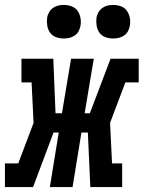

<svg xmlns="http://www.w3.org/2000/svg" viewBox="-54 -758 582 778"><path d="M-34 0V-96H20L82 -260L74 -424H33V-520H162L171 -299H197L234 -520H326L289 -299H310L394 -520H508V-424H454L392 -260L400 -96H441V0H312L302 -221H276L240 0H148L184 -221H163L80 0ZM404 -602Q388 -602 373 -607.5Q358 -613 349 -625.5Q340 -638 337.5 -654Q335 -670 337 -687Q339 -698 345 -708.5Q351 -719 361 -726Q371 -733 382 -735.5Q393 -738 405 -738Q421 -738 436 -732.5Q451 -727 460 -714.5Q469 -702 472 -686Q475 -670 472 -653Q470 -642 464.5 -631.5Q459 -621 448.5 -614Q438 -607 427 -604.5Q416 -602 404 -602ZM204 -602Q188 -602 173 -607.5Q158 -613 149 -625.5Q140 -638 137.5 -654Q135 -670 137 -687Q139 -698 145 -708.5Q151 -719 161 -726Q171 -733 182 -735.5Q193 -738 205 -738Q221 -738 236 -732.5Q251 -727 260 -714.5Q269 -702 272 -686Q275 -670 272 -653Q270 -642 264.5 -631.5Q259 -621 248.5 -614Q238 -607 227 -604.5Q216 -602 204 -602Z"/></svg>

Font: Iosevka Curly Slab
Style: Bold Italic
Weight: 700
Italic angle: -9°
Monospace: yes
Designer: Belleve Invis
Foundry: Belleve Invis
Version: Version 22.1.2; ttfautohint (v1.8.4)